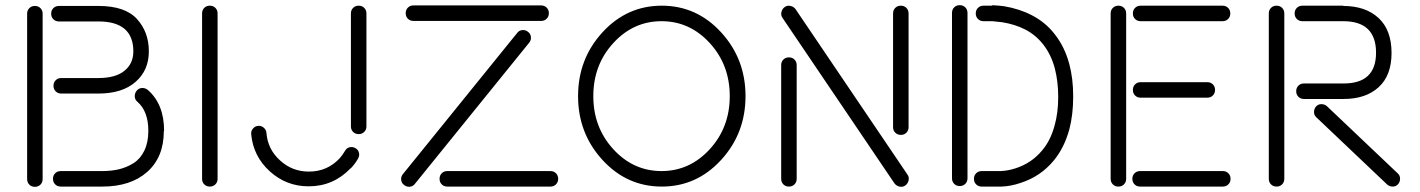

<svg xmlns="http://www.w3.org/2000/svg" viewBox="-20 -692 5494 743"><path d="M615 -186 614 -185Q614 -84 550 -27Q486 30 376 30H215Q202 30 193.5 21.5Q185 13 185 0Q185 -13 193.5 -21.5Q202 -30 215 -30H376Q411 -30 440.5 -37Q470 -44 496.5 -60.5Q523 -77 538.5 -109Q554 -141 554 -185V-186Q554 -261 512 -298Q502 -306 501.5 -318.5Q501 -331 509 -341Q517 -351 529.5 -351.5Q542 -352 552 -344Q615 -289 615 -186ZM85 -639Q85 -652 93.5 -660.5Q102 -669 115 -669Q128 -669 136.5 -660.5Q145 -652 145 -639V1Q145 14 136.5 22.5Q128 31 115 31Q102 31 93.5 22.5Q85 14 85 1ZM361 -669Q464 -669 510 -618.5Q556 -568 556 -493Q556 -420 504.5 -375Q453 -330 361 -330H217Q204 -330 195.5 -338.5Q187 -347 187 -360Q187 -373 195.5 -381.5Q204 -390 217 -390H361Q427 -390 461.5 -418Q496 -446 496 -493Q496 -609 361 -609H208Q195 -609 186.5 -617.5Q178 -626 178 -639Q178 -652 186.5 -660.5Q195 -669 208 -669Z M762 -640Q762 -653 770.5 -661.5Q779 -670 792 -670Q805 -670 813.5 -661.5Q822 -653 822 -640V0Q822 13 813.5 21.5Q805 30 792 30Q779 30 770.5 21.5Q762 13 762 0Z M1398 -203Q1398 -190 1389.5 -181.5Q1381 -173 1368 -173Q1355 -173 1346.5 -181.5Q1338 -190 1338 -203V-640Q1338 -653 1346.5 -661.5Q1355 -670 1368 -670Q1381 -670 1389.5 -661.5Q1398 -653 1398 -640ZM1337 -40V-41Q1270 29 1175 29H1174Q1088 29 1024 -29Q960 -87 952 -173Q951 -185 959 -194.5Q967 -204 979 -205Q991 -206 1000.5 -198Q1010 -190 1011 -178Q1016 -114 1064 -71Q1111 -28 1175 -28H1176Q1246 -28 1294 -79Q1305 -91 1315 -108Q1321 -119 1332.5 -122Q1344 -125 1355 -119Q1366 -113 1369 -101.5Q1372 -90 1366 -79Q1355 -59 1337 -40Z M2074 -671Q2087 -671 2095.5 -662.5Q2104 -654 2104 -641Q2104 -628 2095.5 -619.5Q2087 -611 2074 -611H1580Q1567 -611 1558.5 -619.5Q1550 -628 1550 -641Q1550 -654 1558.5 -662.5Q1567 -671 1580 -671ZM1586 19Q1579 29 1566.5 30.5Q1554 32 1544 24Q1534 17 1532.5 4.5Q1531 -8 1539 -18L1981 -564Q1988 -574 2000.5 -575.5Q2013 -577 2023 -569Q2033 -562 2034.5 -549.5Q2036 -537 2028 -527ZM2110 -30Q2123 -30 2131.5 -21.5Q2140 -13 2140 0Q2140 13 2131.5 21.5Q2123 30 2110 30H1711Q1698 30 1689.5 21.5Q1681 13 1681 0Q1681 -13 1689.5 -21.5Q1698 -30 1711 -30Z M2311.5 -567Q2406 -670 2541 -670Q2676 -670 2770.5 -567Q2865 -464 2865 -320Q2865 -176 2770.5 -73Q2676 30 2541 30Q2406 30 2311.5 -73Q2217 -176 2217 -320Q2217 -464 2311.5 -567ZM2353.5 -525.5Q2276 -441 2276 -320Q2276 -199 2353.5 -114.5Q2431 -30 2540 -30Q2649 -30 2726.5 -114.5Q2804 -199 2804 -320Q2804 -441 2726.5 -525.5Q2649 -610 2540 -610Q2431 -610 2353.5 -525.5Z M3496 -200Q3496 -187 3487.5 -178.5Q3479 -170 3466 -170Q3453 -170 3444.5 -178.5Q3436 -187 3436 -200V-640Q3436 -653 3444.5 -661.5Q3453 -670 3466 -670Q3479 -670 3487.5 -661.5Q3496 -653 3496 -640ZM3008 -623Q3001 -633 3004 -645.5Q3007 -658 3017 -665Q3027 -672 3039.5 -669Q3052 -666 3059 -656L3492 -16Q3499 -6 3496 6.5Q3493 19 3483 26Q3473 33 3460.5 30Q3448 27 3441 17ZM3063 0Q3063 13 3054.5 21.5Q3046 30 3033 30Q3020 30 3011.5 21.5Q3003 13 3003 0V-440Q3003 -453 3011.5 -461.5Q3020 -470 3033 -470Q3046 -470 3054.5 -461.5Q3063 -453 3063 -440Z M3821 -670 3819 -672Q3851 -670 3865 -668Q3925 -658 3973 -633Q4027 -605 4062 -559Q4100 -511 4118 -444Q4133 -388 4133 -320V-318Q4133 -248 4118 -191Q4098 -119 4058 -71Q4007 -9 3929 16Q3891 29 3855 30H3839H3824H3779Q3766 30 3757.5 21.5Q3749 13 3749 0Q3749 -13 3757.5 -21.5Q3766 -30 3779 -30H3826H3839H3852Q3881 -31 3911 -41Q3972 -61 4012 -109Q4045 -147 4061 -206Q4075 -255 4075 -316V-318Q4075 -376 4062 -427Q4048 -480 4017 -520Q3988 -557 3947 -578Q3908 -598 3858 -606Q3844 -608 3820 -610H3786Q3773 -610 3764.5 -618.5Q3756 -627 3756 -640Q3756 -653 3764.5 -661.5Q3773 -670 3786 -670ZM3664 -642Q3664 -655 3672.5 -663.5Q3681 -672 3694 -672Q3707 -672 3715.5 -663.5Q3724 -655 3724 -642V-2Q3724 11 3715.5 19.5Q3707 28 3694 28Q3681 28 3672.5 19.5Q3664 11 3664 -2Z M4394 -314Q4381 -314 4372.5 -322.5Q4364 -331 4364 -344Q4364 -357 4372.5 -365.5Q4381 -374 4394 -374H4652Q4665 -374 4673.5 -365.5Q4682 -357 4682 -344Q4682 -331 4673.5 -322.5Q4665 -314 4652 -314ZM4392 30Q4379 30 4370.5 21.5Q4362 13 4362 0Q4362 -13 4370.5 -21.5Q4379 -30 4392 -30H4712Q4725 -30 4733.5 -21.5Q4742 -13 4742 0Q4742 13 4733.5 21.5Q4725 30 4712 30ZM4278 -640Q4278 -653 4286.5 -661.5Q4295 -670 4308 -670Q4321 -670 4329.5 -661.5Q4338 -653 4338 -640V0Q4338 13 4329.5 21.5Q4321 30 4308 30Q4295 30 4286.5 21.5Q4278 13 4278 0ZM4711 -670Q4724 -670 4732.5 -661.5Q4741 -653 4741 -640Q4741 -627 4732.5 -618.5Q4724 -610 4711 -610H4394Q4381 -610 4372.5 -618.5Q4364 -627 4364 -640Q4364 -653 4372.5 -661.5Q4381 -670 4394 -670Z M5074 -238Q5065 -246 5065 -258.5Q5065 -271 5073 -280Q5081 -289 5093.5 -289Q5106 -289 5115 -281L5389 -21Q5398 -13 5398 -0.5Q5398 12 5390 21Q5382 30 5369.5 30Q5357 30 5348 22ZM4890 -640Q4890 -653 4898.5 -661.5Q4907 -670 4920 -670Q4933 -670 4941.5 -661.5Q4950 -653 4950 -640V0Q4950 13 4941.5 21.5Q4933 30 4920 30Q4907 30 4898.5 21.5Q4890 13 4890 0ZM5178 -670V-669Q5264 -669 5314.5 -622.5Q5365 -576 5365 -487Q5365 -400 5315 -354.5Q5265 -309 5180 -309H5026Q5013 -309 5004.5 -317.5Q4996 -326 4996 -339Q4996 -352 5004.5 -360.5Q5013 -369 5026 -369H5180Q5305 -369 5305 -488Q5305 -610 5178 -610H5020Q5007 -610 4998.5 -618.5Q4990 -627 4990 -640Q4990 -653 4998.5 -661.5Q5007 -670 5020 -670Z"/></svg>

Font: Beon
Style: Medium
Weight: 500
Designer: BSozoo
Foundry: BSozoo
Version: Version 001.000